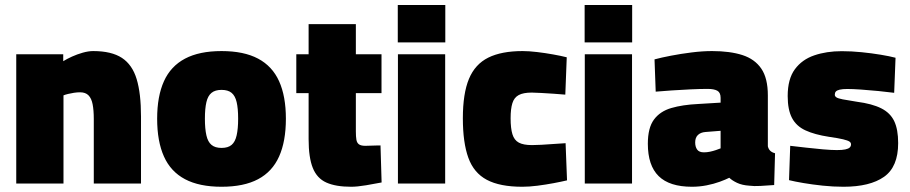

<svg xmlns="http://www.w3.org/2000/svg" viewBox="-20 -714 3539 747"><path d="M43.2 0V-502.8H226V-475.9Q240.4 -484.9 260.3 -493.9Q280.2 -502.9 302.1 -509.1Q323.9 -515.3 342.7 -515.3Q413.8 -515.3 454.3 -488.8Q494.8 -462.2 511.7 -406.2Q528.6 -350.2 528.6 -261V0H344.9V-251Q344.9 -285.1 340.4 -308.1Q336 -331.1 324.4 -343Q312.8 -354.9 291.4 -354.9Q280 -354.9 267.7 -353Q255.5 -351.1 244.8 -348.5Q234.2 -345.9 227 -343V0Z M841.9 12.6Q755.4 12.6 699.9 -16.8Q644.3 -46.1 617.9 -105.1Q591.4 -164 591.4 -252.1Q591.4 -339.6 617.9 -398.1Q644.3 -456.5 699.9 -485.9Q755.4 -515.3 841.9 -515.3Q928.9 -515.3 984.1 -485.9Q1039.4 -456.5 1065.8 -398.1Q1092.3 -339.6 1092.3 -252.1Q1092.3 -164 1065.8 -105.1Q1039.4 -46.1 984.1 -16.8Q928.9 12.6 841.9 12.6ZM841.9 -138.5Q867.2 -138.5 881.1 -150.3Q895 -162 900.7 -187.5Q906.5 -213 906.5 -252.1Q906.5 -292.3 900.7 -316.7Q895 -341.2 881.1 -352.7Q867.2 -364.3 841.9 -364.3Q817 -364.3 802.9 -352.7Q788.7 -341.2 783 -316.5Q777.2 -291.7 777.2 -252.1Q777.2 -213 783 -187.5Q788.7 -162 802.9 -150.3Q817 -138.5 841.9 -138.5Z M1346.1 12.6Q1286.1 12.6 1249.7 -3.8Q1213.2 -20.2 1197 -60.6Q1180.7 -101 1180.7 -172.5V-351.7H1132.8V-502.8H1180.7V-620.2H1364.5V-502.8H1464.3V-351.7H1364.5V-202.6Q1364.5 -182.6 1366.6 -170.4Q1368.6 -158.3 1376.5 -152.5Q1384.4 -146.7 1401.6 -146.7Q1407.1 -146.7 1418.9 -147.2Q1430.7 -147.7 1442.8 -147.9Q1454.8 -148.2 1460.4 -148.2L1464.7 -4.1Q1439.4 1 1404.4 6.8Q1369.5 12.6 1346.1 12.6Z M1528.2 0V-502.8H1712V0ZM1527.6 -549.1V-694.5H1712.5V-549.1Z M2012.1 12.6Q1924.8 12.6 1874.1 -14.4Q1823.4 -41.3 1802.1 -100.3Q1780.8 -159.3 1780.8 -253.9Q1780.8 -350.1 1804.5 -407.1Q1828.3 -464.2 1879.7 -489.8Q1931.1 -515.3 2013.4 -515.3Q2038.3 -515.3 2069.8 -511.5Q2101.3 -507.8 2132.1 -502.2Q2163 -496.7 2185 -491.1L2179.4 -345.8Q2159.6 -347.8 2134.6 -349.3Q2109.5 -350.8 2086.3 -352.3Q2063.1 -353.8 2049.1 -353.8Q2016 -353.8 1998.2 -344.2Q1980.3 -334.6 1973.5 -312.6Q1966.6 -290.6 1966.6 -253.9Q1966.6 -214.5 1973.7 -191.6Q1980.7 -168.7 1998.6 -159.1Q2016.5 -149.5 2049.5 -149.5Q2063.5 -149.5 2086.5 -150.7Q2109.5 -151.9 2135.1 -153.9Q2160.7 -155.9 2180.5 -156.9L2186.1 -12.3Q2164.8 -7.2 2134 -1.4Q2103.2 4.4 2071.2 8.5Q2039.1 12.6 2012.1 12.6Z M2255.2 0V-502.8H2439V0ZM2254.6 -549.1V-694.5H2439.5V-549.1Z M2672.1 12.6Q2584.8 12.6 2542.6 -28.8Q2500.5 -70.2 2500.5 -154.8Q2500.5 -216.7 2524.3 -248.8Q2548 -280.9 2591.7 -293.7Q2635.4 -306.5 2696 -309.4L2783.6 -314.7V-333.5Q2783.6 -353.9 2770.8 -361Q2757.9 -368.1 2733.4 -368.1Q2705 -368.1 2667.7 -366.4Q2630.4 -364.6 2594 -362.2Q2557.6 -359.9 2531.1 -357.4L2526.5 -483Q2552.8 -490.1 2590.9 -497.4Q2629 -504.8 2670.9 -510Q2712.8 -515.3 2750.5 -515.3Q2820 -515.3 2868.3 -499.8Q2916.6 -484.2 2942 -446.9Q2967.4 -409.6 2967.4 -342.9V-144.9Q2969.9 -133.9 2976.8 -127.3Q2983.7 -120.7 2995.4 -117.8L2992 5.9Q2965.6 8.1 2938.8 9.4Q2911.9 10.8 2896.1 8.5Q2867.3 6.7 2847.7 -2.6Q2828.1 -11.9 2817.4 -22.4Q2803.5 -15.4 2780.4 -6.9Q2757.2 1.6 2729.2 7.1Q2701.2 12.6 2672.1 12.6ZM2718.8 -121.3Q2730.4 -121.3 2742.3 -123.8Q2754.2 -126.3 2765.4 -130.1Q2776.6 -133.8 2783.6 -136.8V-205.1L2724.1 -200.4Q2705.9 -198.9 2695.3 -188.8Q2684.7 -178.6 2684.7 -159.9Q2684.7 -142.7 2692.4 -132Q2700.1 -121.3 2718.8 -121.3Z M3261.7 12.6Q3221.5 12.6 3180.9 8.3Q3140.4 4 3106.2 -1.8Q3072 -7.6 3049.8 -13.1L3054.4 -146.7Q3081.4 -143.7 3115.4 -139.7Q3149.5 -135.7 3182.4 -132.9Q3215.3 -130.1 3236 -130.1Q3257 -130.1 3268.9 -132.7Q3280.9 -135.3 3286 -140.2Q3291 -145.1 3291 -152.5Q3291 -159.1 3284.8 -163.3Q3278.6 -167.5 3260.2 -172Q3241.8 -176.5 3204.6 -181.8Q3149.5 -190.3 3113.9 -206.7Q3078.3 -223 3061.4 -255Q3044.6 -286.9 3044.6 -340.3Q3044.6 -406.6 3072.5 -444.5Q3100.4 -482.4 3148 -498.6Q3195.6 -514.9 3254.7 -514.9Q3292.8 -514.9 3332.2 -510.9Q3371.7 -506.9 3406.6 -501.1Q3441.6 -495.3 3464.2 -489.3L3458.9 -352.9Q3432.9 -356.3 3397.9 -359.8Q3362.9 -363.3 3330.4 -365.5Q3297.9 -367.8 3276.9 -367.8Q3257.9 -367.8 3247 -365.2Q3236.2 -362.6 3232.1 -358Q3227.9 -353.4 3227.9 -345.5Q3227.9 -339.4 3234.2 -335.2Q3240.5 -331 3259 -327.4Q3277.4 -323.9 3313.5 -318.2Q3373.1 -310.4 3408.5 -292.6Q3443.8 -274.8 3459.1 -242.6Q3474.4 -210.4 3474.4 -157.2Q3474.4 -64.8 3419.5 -26.1Q3364.6 12.6 3261.7 12.6Z"/></svg>

Font: Titillium Web SemiBold
Style: Regular
Weight: 600
Designer: Mohamed Gaber, Accademia di Belle Arti di Urbino
Foundry: Kief Type Foundry, Accademia di Belle Arti di Urbino
Version: Version 3.000; ttfautohint (v1.8.4)